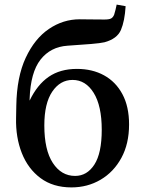

<svg xmlns="http://www.w3.org/2000/svg" viewBox="-20 -803 624 836"><path d="M291 13Q211 13 156.5 -27.5Q102 -68 75 -136.5Q48 -205 50 -289L51 -343Q53 -468 92 -551.5Q131 -635 193 -677Q255 -719 327 -719Q347 -719 370.5 -718.5Q394 -718 435 -718Q455 -718 463.5 -722.5Q472 -727 477 -739Q480 -748 483 -760.5Q486 -773 488 -783L527 -776Q523 -711 506.5 -672.5Q490 -634 435 -619Q418 -615 377 -611.5Q336 -608 274 -604Q200 -599 156.5 -543.5Q113 -488 109 -373V-365Q142 -434 192 -468.5Q242 -503 315 -503Q382 -503 433 -475Q484 -447 513 -393Q542 -339 542 -261Q542 -177 508.5 -115.5Q475 -54 418 -20.5Q361 13 291 13ZM307 -37Q359 -37 391 -86.5Q423 -136 423 -238Q423 -342 388 -398.5Q353 -455 296 -455Q242 -455 207.5 -404Q173 -353 173 -257Q173 -150 210 -93.5Q247 -37 307 -37Z"/></svg>

Font: Literata 36pt Medium
Style: Regular
Weight: 500
Designer: Latin by Veronika Burian and Jose Scaglione. Greek by Irene Vlachou. Cyrillic by Vera Evstafieva.
Foundry: TypeTogether
Version: Version 3.002